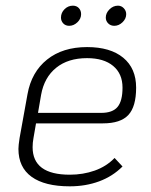

<svg xmlns="http://www.w3.org/2000/svg" viewBox="-20 -646 534 677"><path d="M98 -159Q95 -143 95 -127Q95 -30 226 -30Q273 -30 314 -44.5Q355 -59 384 -89L412 -59Q377 -24 329.5 -6.5Q282 11 226 11Q138 11 91.5 -22.5Q45 -56 45 -121Q45 -133 49 -159L77 -314Q91 -392 146 -436Q201 -480 287 -480Q369 -480 414.5 -442.5Q460 -405 460 -337Q460 -270 432.5 -240.5Q405 -211 343 -211H107ZM125 -312 114 -248H337Q377 -248 394.5 -269Q412 -290 412 -337Q412 -386 379 -413.5Q346 -441 287 -441Q220 -441 178 -407Q136 -373 125 -312ZM195 -584Q195 -601 207.5 -613.5Q220 -626 237 -626Q250 -626 258 -617.5Q266 -609 266 -596Q266 -580 253 -567.5Q240 -555 224 -555Q211 -555 203 -563.5Q195 -572 195 -584ZM353 -584Q353 -600 366 -613Q379 -626 396 -626Q408 -626 416.5 -617Q425 -608 425 -596Q425 -580 412 -567.5Q399 -555 383 -555Q370 -555 361.5 -563.5Q353 -572 353 -584Z"/></svg>

Font: KoHo Light
Style: Italic
Weight: 300
Italic angle: -10°
Version: Version 1.000; ttfautohint (v1.6)